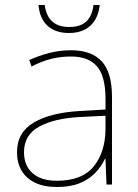

<svg xmlns="http://www.w3.org/2000/svg" viewBox="-20 -738 551 768"><path d="M264 -537Q346 -537 387 -492.5Q428 -448 428 -350V0H406L402 -103H400Q386 -73 361.5 -47Q337 -21 299.5 -5.5Q262 10 208 10Q155 10 119.5 -7.5Q84 -25 66 -56Q48 -87 48 -129Q48 -208 114.5 -247.5Q181 -287 299 -294L402 -300V-343Q402 -433 368 -472.5Q334 -512 264 -512Q224 -512 186.5 -503Q149 -494 106 -472L97 -498Q137 -516 178.5 -526.5Q220 -537 264 -537ZM301 -270Q199 -265 137.5 -232Q76 -199 76 -129Q76 -76 110 -45.5Q144 -15 208 -15Q308 -15 354.5 -72Q401 -129 402 -220V-275ZM379 -718Q375 -682 359.5 -657Q344 -632 318 -619Q292 -606 256 -606Q202 -606 170.5 -634.5Q139 -663 134 -718H159Q162 -692 173 -672Q184 -652 205 -641Q226 -630 256 -630Q289 -630 309.5 -641Q330 -652 340.5 -672Q351 -692 354 -718Z"/></svg>

Font: Noto Sans Hebrew Thin
Style: Regular
Weight: 250
Designer: Monotype Design Team
Foundry: Monotype Imaging Inc.
Version: Version 2.003